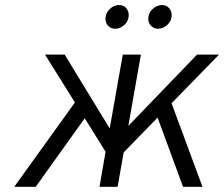

<svg xmlns="http://www.w3.org/2000/svg" viewBox="-20 -722 866 742"><path d="M35 0 269.5 -326 154 -511H230L404 -225.5L454.5 -511H524.5L476 -235.5L741.5 -511H826.5L643 -323L762.5 0H687.5L589 -267.5L458 -133L434.5 0H364.5L388 -135.5L307.5 -265L118 0ZM591 -611Q574.5 -611 563.8 -622.2Q553 -633.5 553 -649.5Q553 -671.5 569.5 -687Q586 -702.5 606 -702.5Q623 -702.5 633.2 -691Q643.5 -679.5 643.5 -663.5Q643.5 -642 627.2 -626.5Q611 -611 591 -611ZM425 -611Q408.5 -611 398 -622.2Q387.5 -633.5 387.5 -649.5Q387.5 -671 403.8 -686.8Q420 -702.5 440 -702.5Q457.5 -702.5 467.5 -691Q477.5 -679.5 477.5 -663.5Q477.5 -642 461.5 -626.5Q445.5 -611 425 -611Z"/></svg>

Font: Overpass Light
Style: Italic
Weight: 300
Italic angle: -10°
Designer: Delve Withrington, Dave Bailey, Thomas Jockin
Foundry: Delve Fonts LLC
Version: Version 4.000; ttfautohint (v1.8.3)